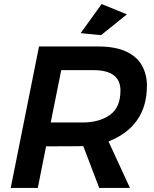

<svg xmlns="http://www.w3.org/2000/svg" viewBox="-20 -930 763 950"><path d="M480 -756 379 -766 483 -910 608 -859ZM623 0H471L392 -207Q383 -206 208 -206L167 0H33L173 -700H465Q549.5 -700 603.2 -675.5Q657 -651 682 -606.5Q707 -562 707 -506Q707 -306 517 -230ZM389 -324Q471 -324 523.5 -361Q576 -398 576 -482Q576 -583 442 -583H283L231 -324Z"/></svg>

Font: Argentum Sans Medium
Style: Italic
Weight: 500
Italic angle: -11°
Designer: Julieta Ulanovsky (font), Cristiano Sobral (main changes and remaster)
Foundry: Julieta Ulanovsky (font), Cristiano Sobral (main changes and remaster)
Version: Version 2.007;June 15, 2022;FontCreator 14.0.0.2814 64-bit; 